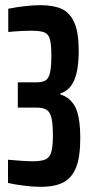

<svg xmlns="http://www.w3.org/2000/svg" viewBox="-20 -716 354 744"><path d="M11 -7V-97Q79 -91 103 -91Q138 -91 154.5 -97.5Q171 -104 178 -124.5Q185 -145 185 -190Q185 -236 179.5 -259Q174 -282 160.5 -290.5Q147 -299 122 -299H49V-397H122Q144 -397 156 -404Q168 -411 173.5 -433Q179 -455 179 -500Q179 -545 173 -565Q167 -585 151 -591Q135 -597 99 -597Q82 -597 65 -596Q48 -595 34 -594Q18 -592 12 -592V-682Q40 -688 75 -692Q110 -696 136 -696Q187 -696 219 -681.5Q251 -667 268 -628.5Q285 -590 285 -520Q285 -445 267.5 -405Q250 -365 214 -354V-350Q253 -338 272 -300.5Q291 -263 291 -180Q291 -108 275 -67.5Q259 -27 226 -9.5Q193 8 137 8Q109 8 73 3.5Q37 -1 11 -7Z"/></svg>

Font: Saira Ultra Condensed
Style: Bold
Weight: 700
Width: 1
Designer: Hector Gatti with collaboration of the Omnibus-Type team
Foundry: Omnibus-Type
Version: Version 1.001; ttfautohint (v1.8)